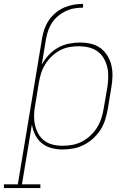

<svg xmlns="http://www.w3.org/2000/svg" viewBox="-72 -755 692 980"><path d="M-52 205V186H19L143 -561Q147 -585 155.5 -608.5Q164 -632 178.5 -653Q193 -674 213 -690.5Q233 -707 256.5 -717Q280 -727 304 -731Q328 -735 352 -735V-716Q331 -716 309 -712.5Q287 -709 266 -699.5Q245 -690 226.5 -675Q208 -660 195 -641Q182 -622 174.5 -600.5Q167 -579 163 -557L141 -425Q156 -452 177 -474.5Q198 -497 224 -511.5Q250 -526 279 -532Q308 -538 336 -538Q365 -538 392.5 -531.5Q420 -525 441.5 -509Q463 -493 477 -469.5Q491 -446 497 -419.5Q503 -393 502 -364Q501 -335 496 -307L478 -197Q473 -170 464.5 -143Q456 -116 440.5 -92Q425 -68 403 -48Q381 -28 355 -15Q329 -2 302 3Q275 8 247 8Q218 8 190 0.5Q162 -7 141 -24.5Q120 -42 107.5 -67Q95 -92 91 -120L40 186H134V205ZM247 -11Q272 -11 297 -15.5Q322 -20 345.5 -32Q369 -44 389 -62.5Q409 -81 423 -103.5Q437 -126 445 -150.5Q453 -175 457 -200L476 -310Q480 -336 480.5 -362Q481 -388 475.5 -412Q470 -436 457.5 -457.5Q445 -479 425.5 -493Q406 -507 381 -513Q356 -519 330 -519Q306 -519 281 -514.5Q256 -510 233 -497.5Q210 -485 191 -466.5Q172 -448 158.5 -426Q145 -404 137.5 -380Q130 -356 126 -331L108 -221Q103 -196 102 -170Q101 -144 106 -120Q111 -96 122.5 -74.5Q134 -53 153 -38Q172 -23 196.5 -17Q221 -11 247 -11Z"/></svg>

Font: Iosevka Curly Slab ThExObl
Style: Regular
Weight: 100
Width: 7
Italic angle: -9°
Monospace: yes
Designer: Belleve Invis
Foundry: Belleve Invis
Version: Version 11.1.0; ttfautohint (v1.8.3)